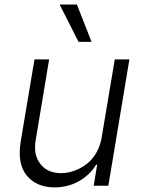

<svg xmlns="http://www.w3.org/2000/svg" viewBox="-20 -802 617 829"><path d="M69.6 -192.1 128.9 -545.5H192.1L133.9 -196Q123.6 -132.5 154.8 -93.4Q185.7 -54.3 244.7 -54.3Q280.5 -54.3 318.9 -72.1Q337.7 -81 354.2 -93.9Q370.7 -106.9 383.7 -124.1Q396.7 -141.3 405.7 -162.5Q414.8 -183.6 419 -208.5L475.5 -545.5H538.7L447.8 0H384.6L399.5 -90.6H394.9Q380.7 -67.1 361 -49Q341.3 -30.9 318.2 -18.3Q295.1 -5.7 269 0.7Q242.9 7.1 215.9 7.1Q137.8 7.1 95.5 -44Q53.6 -95.5 69.6 -192.1ZM312.1 -782.3 375.4 -621.1H319.2L237.6 -782.3Z"/></svg>

Font: Inter P Light
Style: Italic
Weight: 300
Italic angle: 9.39999°
Designer: Rasmus Andersson
Foundry: rsms
Version: Version 3.018;git-588b23468